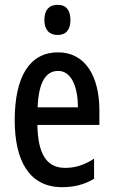

<svg xmlns="http://www.w3.org/2000/svg" viewBox="-20 -766 470 796"><path d="M219 -746C183 -746 164 -724 164 -683C164 -643 184 -621 219 -621C254 -621 272 -643 272 -683C272 -723 255 -746 219 -746ZM221 -549C103 -549 41 -449 41 -267C41 -106 97 10 238 10C287 10 331 -1 370 -25V-108C328 -81 291 -70 250 -70C173 -70 137 -128 135 -248H392V-309C392 -447 335 -549 221 -549ZM221 -472C276 -472 303 -406 303 -321H136C140 -425 170 -472 221 -472Z"/></svg>

Font: Noto Sans Devanagari ExtraCondensed Medium
Style: Regular
Weight: 500
Width: 2
Designer: Jelle Bosma - Monotype Design Team
Foundry: Monotype Imaging Inc.
Version: Version 2.004